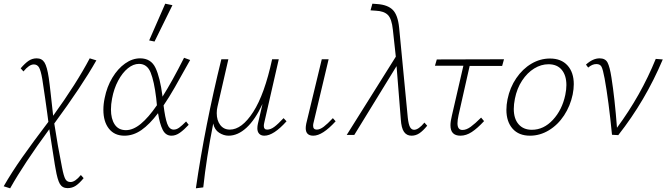

<svg xmlns="http://www.w3.org/2000/svg" viewBox="-65 -731 3610 1040"><path d="M373 217 388 234Q365 262 345.5 275Q326 288 301 288Q273 288 259.5 265.5Q246 243 236 183Q234 169 232 161Q207 4 202 -31Q65 155 -10 289L-45 278Q-2 203 56 120.5Q114 38 197 -71L191 -117Q186 -152 179.5 -199Q173 -246 164 -303Q156 -349 146.5 -365.5Q137 -382 118 -382Q93 -382 62 -344L47 -361Q71 -389 90.5 -402Q110 -415 134 -415Q162 -415 176 -392.5Q190 -370 199 -310Q204 -276 210 -220.5Q216 -165 219 -139L223 -104Q350 -280 421 -415L457 -404Q377 -263 229 -62Q248 62 271 176Q280 223 289 239Q298 255 317 255Q342 255 373 217Z M943 -73 957 -55Q932 -28 909.5 -12Q887 4 864 4Q832 4 816 -28.5Q800 -61 791 -118Q745 -57 701 -26.5Q657 4 609 4Q555 4 525 -34Q495 -72 495 -136Q495 -168 502 -200Q514 -261 543.5 -310Q573 -359 612.5 -387Q652 -415 694 -415Q753 -415 777.5 -363Q802 -311 815 -211V-207Q868 -291 932 -418L965 -406Q911 -309 881 -256.5Q851 -204 821 -160Q829 -94 840.5 -61.5Q852 -29 876 -29Q891 -29 905.5 -39.5Q920 -50 943 -73ZM785 -161 781 -200Q770 -291 751 -338Q732 -385 688 -385Q657 -385 627.5 -361Q598 -337 575 -294Q552 -251 542 -197Q536 -166 536 -138Q536 -87 556.5 -56.5Q577 -26 617 -26Q656 -26 697.5 -60Q739 -94 785 -161ZM743 -512 830 -711 869 -703 772 -506Z M1487 -74Q1417 4 1367 4Q1349 4 1339 -6.5Q1329 -17 1329 -36Q1329 -48 1332 -61L1357 -168Q1317 -82 1270 -39Q1223 4 1173 4Q1147 4 1122 -12Q1097 -28 1090 -62Q1053 125 1036 284L996 289Q1045 -49 1134 -410H1172L1113 -153Q1109 -137 1109 -118Q1109 -79 1128 -54Q1147 -29 1180 -29Q1245 -29 1306.5 -124.5Q1368 -220 1409 -410H1445L1367 -69Q1364 -57 1364 -49Q1364 -29 1382 -29Q1401 -29 1421 -44Q1441 -59 1471 -91Z M1591 -37Q1591 -47 1594 -62L1678 -410H1715L1634 -69Q1631 -59 1631 -50Q1631 -29 1651 -29Q1668 -29 1688.5 -44.5Q1709 -60 1738 -91L1753 -74Q1682 4 1632 4Q1591 4 1591 -37Z M2249 -50Q2226 -22 2206.5 -9Q2187 4 2164 4Q2138 4 2123.5 -16.5Q2109 -37 2106 -85L2083 -373L1854 0H1813L2079 -424L2063 -570Q2057 -629 2036 -650Q2015 -671 1971 -673L1942 -675L1952 -711L1979 -709Q2035 -705 2062.5 -677.5Q2090 -650 2097 -581L2144 -92Q2148 -57 2156 -42.5Q2164 -28 2178 -28Q2202 -28 2234 -67Z M2419 -108Q2413 -80 2413 -63Q2413 -27 2440 -27Q2461 -27 2484.5 -44Q2508 -61 2541 -94L2557 -75Q2521 -36 2490.5 -16Q2460 4 2429 4Q2375 4 2375 -52Q2375 -74 2383 -106L2445 -375H2291L2301 -409L2665 -410L2655 -374H2479Z M2678 -136Q2678 -163 2684 -193Q2697 -257 2731.5 -307.5Q2766 -358 2813.5 -386Q2861 -414 2914 -414Q2975 -414 3009 -376.5Q3043 -339 3043 -275Q3043 -249 3037 -219Q3024 -157 2990.5 -106Q2957 -55 2908.5 -25.5Q2860 4 2806 4Q2745 4 2711.5 -34Q2678 -72 2678 -136ZM2997 -217Q3003 -246 3003 -270Q3003 -322 2978 -352.5Q2953 -383 2906 -383Q2866 -383 2828.5 -360Q2791 -337 2763 -294.5Q2735 -252 2724 -196Q2718 -166 2718 -141Q2718 -88 2744 -58Q2770 -28 2816 -28Q2880 -28 2930 -82Q2980 -136 2997 -217Z M3525 -409Q3431 -186 3284 1L3250 -1Q3232 -185 3210 -306Q3201 -354 3193.5 -369Q3186 -384 3165 -384Q3143 -384 3121 -365L3109 -381Q3146 -415 3183 -415Q3214 -415 3226 -392Q3238 -369 3247 -311Q3265 -197 3277 -39Q3407 -215 3487 -412Z"/></svg>

Font: Ysabeau Light
Style: Italic
Weight: 300
Italic angle: -12°
Designer: Christian Thalmann (Catharsis Fonts)
Version: Version 0.003